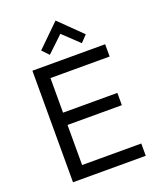

<svg xmlns="http://www.w3.org/2000/svg" viewBox="-165 -1017 920 1116"><g transform="rotate(-20 295.0 -459.0)"><path d="M90 0V-690H540V-614H174V-400H510V-324H174V-76H540V0ZM178 -783 316 -918 454 -783 415 -742 316 -836 217 -742Z"/></g></svg>

Font: Oxanium ExtraLight
Style: Regular
Weight: 400
Version: Version 2.000